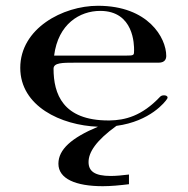

<svg xmlns="http://www.w3.org/2000/svg" viewBox="-20 -432 653 668"><path d="M328.7 -394.1C446.5 -394.1 446.5 -275.2 446.5 -257.4C446.5 -239.6 446.5 -238.6 418.8 -238.6H168.3C182.2 -348.5 257.4 -394.1 328.7 -394.1ZM537.6 -96C473.3 -27.7 414.9 -13.9 361.4 -12.9H357.4C198 -12.9 166.3 -105.9 166.3 -193.1C166.3 -213.9 198 -213.9 239.6 -213.9H531.7C555.4 -213.9 558.4 -228.7 558.4 -237.6C558.4 -300 496 -411.9 320.8 -411.9C198 -411.9 50.5 -332.7 50.5 -196C50.5 -62.4 192.1 4 320.8 8.9C228.7 47.5 183.2 88.1 183.2 137.6C183.2 190.1 243.6 215.8 337.6 215.8C365.3 215.8 396 212.9 428.7 208.9V175.2C405 178.2 383.2 180.2 365.3 180.2C308.9 180.2 288.1 163.4 288.1 131.7C288.1 98 313.9 57.4 385.1 5.9C503 -9.9 555.4 -78.2 561.4 -88.1C569.3 -101 545.5 -104 537.6 -96Z"/></svg>

Font: Biblismive
Style: Regular
Weight: 400
Designer: Susan Drake
Foundry: Susan Drake
Version: Version 1.0; ttfautohint (v1.8.4.7-5d5b)